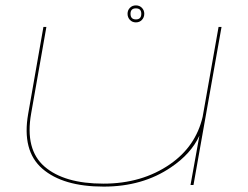

<svg xmlns="http://www.w3.org/2000/svg" viewBox="-20 -686 918 712"><path d="M686.5 0 715.5 -161 719.5 -183Q688.5 -115.5 614 -65.5Q509 6 364.5 6Q213.5 6 137 -60.5Q60.5 -127 84.5 -264L141 -586H152L95.5 -265Q72 -131.5 145.2 -68.2Q218.5 -5 363.5 -5Q506.5 -5 610.5 -77Q706 -143 731.5 -253L790.5 -586H801.5L697.5 0ZM484 -603Q470.5 -603 461.8 -612.2Q453 -621.5 453 -635Q453 -648 461.8 -657Q470.5 -666 484 -666Q497.5 -666 506.2 -657Q515 -648 515 -635Q515 -621.5 506.2 -612.2Q497.5 -603 484 -603ZM484 -614Q504 -614 504 -635Q504 -655 484 -655Q464 -655 464 -635Q464 -614 484 -614Z"/></svg>

Font: Anybody UltraExpanded Thin
Style: Italic
Weight: 100
Width: 9
Italic angle: -10°
Designer: Tyler Finck
Foundry: Etcetera Type Company
Version: Version 1.010; ttfautohint (v1.8.3) -l 8 -r 50 -G 200 -x 14 